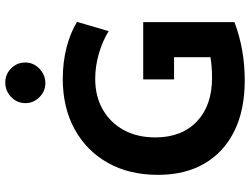

<svg xmlns="http://www.w3.org/2000/svg" viewBox="-130 -803 948 728"><g transform="rotate(-90 344.0 -439.0)"><path d="M403 15Q291 15 211 -24.5Q131 -64 88 -137.5Q45 -211 45 -314Q45 -423 90.5 -504Q136 -585 218 -630Q300 -675 409 -675Q471 -675 526.5 -661Q582 -647 625 -621L590 -501Q551 -525 503.5 -538.5Q456 -552 409 -552Q343 -552 293 -523.5Q243 -495 215 -444Q187 -393 187 -324Q187 -224 247.5 -166.5Q308 -109 413 -109Q455 -109 491 -115V-253H407V-370H624V-24Q521 15 403 15ZM393 -741Q362 -741 339.5 -763.5Q317 -786 317 -817Q317 -849 340.5 -871Q364 -893 395 -893Q426 -893 448.5 -871Q471 -849 471 -817Q471 -786 447.5 -763.5Q424 -741 393 -741Z"/></g></svg>

Font: Secular One
Style: Regular
Weight: 400
Designer: Michal Sahar
Foundry: Hagilda
Version: Version 1.002; ttfautohint (v1.8.4.7-5d5b);gftools[0.9.29]